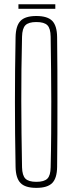

<svg xmlns="http://www.w3.org/2000/svg" viewBox="-20 -881 342 906"><path d="M151.5 5.5Q99 5.5 76.8 -17.5Q54.5 -40.5 53.5 -93.5Q52 -175 51.2 -250.5Q50.5 -326 50.5 -399.8Q50.5 -473.5 51.2 -548.8Q52 -624 53.5 -705.5Q54.5 -759.5 76.8 -782.5Q99 -805.5 151.5 -805.5Q204 -805.5 226.5 -782.5Q249 -759.5 249.5 -705.5Q250.5 -624 250.8 -548.5Q251 -473 251 -399.5Q251 -326 250.8 -250.5Q250.5 -175 249.5 -93.5Q249 -40.5 226.5 -17.5Q204 5.5 151.5 5.5ZM151.5 -23Q188.5 -23 203.5 -38Q218.5 -53 219 -91.5Q221 -174.5 221.5 -251.5Q222 -328.5 222 -403Q222 -477.5 221 -552.8Q220 -628 219 -708Q218.5 -747 203.5 -762Q188.5 -777 151.5 -777Q115 -777 100 -762Q85 -747 84 -708Q82 -628 81.2 -552.8Q80.5 -477.5 80.5 -403Q80.5 -328.5 81.5 -251.5Q82.5 -174.5 84 -91.5Q85 -53 100 -38Q115 -23 151.5 -23ZM67 -861H241V-839.5H67Z"/></svg>

Font: Big Shoulders Display Thin ExtraLight
Style: Regular
Weight: 250
Version: Version 2.002